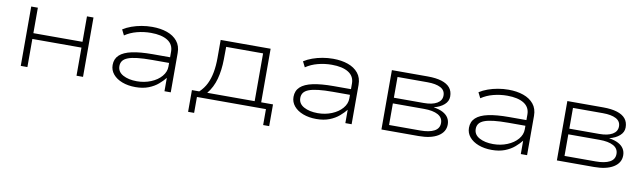

<svg xmlns="http://www.w3.org/2000/svg" viewBox="-39 -968 5250 1567"><g transform="rotate(10 2586.5 -184.0)"><path d="M125 0V-492H180V-281H587V-492H641V0H587V-233H180V0Z M1076 8Q1014 8 965.5 -10.5Q917 -29 889.5 -62Q862 -95 862 -138Q862 -189 896 -220.5Q930 -252 998 -266.5Q1066 -281 1169 -281H1328V-234H1172Q1101 -234 1052 -228.5Q1003 -223 973.5 -211.5Q944 -200 931 -182Q918 -164 918 -139Q918 -91 964 -66Q1010 -41 1079 -41Q1141 -41 1195 -63Q1249 -85 1281 -122.5Q1313 -160 1313 -204V-327Q1313 -388 1263.5 -419Q1214 -450 1125 -450Q1067 -450 1011 -435.5Q955 -421 911 -391L888 -437Q919 -457 958 -471Q997 -485 1040 -492.5Q1083 -500 1127 -500Q1197 -500 1251 -481Q1305 -462 1336.5 -423.5Q1368 -385 1368 -326V0H1316V-111L1317 -112Q1296 -85 1263 -56.5Q1230 -28 1183.5 -10Q1137 8 1076 8Z M1535 132V-48H1596Q1633 -83 1654 -126Q1675 -169 1685 -223Q1695 -277 1695 -344V-492H2109V-48H2207V132H2157V0H1585V132ZM1662 -48H2055V-444H1749L1748 -340Q1747 -250 1727 -176.5Q1707 -103 1662 -48Z M2575 8Q2513 8 2464.5 -10.5Q2416 -29 2388.5 -62Q2361 -95 2361 -138Q2361 -189 2395 -220.5Q2429 -252 2497 -266.5Q2565 -281 2668 -281H2827V-234H2671Q2600 -234 2551 -228.5Q2502 -223 2472.5 -211.5Q2443 -200 2430 -182Q2417 -164 2417 -139Q2417 -91 2463 -66Q2509 -41 2578 -41Q2640 -41 2694 -63Q2748 -85 2780 -122.5Q2812 -160 2812 -204V-327Q2812 -388 2762.5 -419Q2713 -450 2624 -450Q2566 -450 2510 -435.5Q2454 -421 2410 -391L2387 -437Q2418 -457 2457 -471Q2496 -485 2539 -492.5Q2582 -500 2626 -500Q2696 -500 2750 -481Q2804 -462 2835.5 -423.5Q2867 -385 2867 -326V0H2815V-111L2816 -112Q2795 -85 2762 -56.5Q2729 -28 2682.5 -10Q2636 8 2575 8Z M3114 0V-492H3411Q3480 -492 3526.5 -477.5Q3573 -463 3596.5 -434.5Q3620 -406 3620 -362Q3620 -323 3588 -294.5Q3556 -266 3504 -253V-252Q3550 -245 3580 -229Q3610 -213 3625 -189Q3640 -165 3640 -134Q3640 -72 3582 -36Q3524 0 3422 0ZM3169 -47H3427Q3502 -47 3543 -69Q3584 -91 3584 -136Q3584 -181 3543 -203.5Q3502 -226 3427 -226H3169ZM3169 -273H3417Q3487 -273 3526 -296Q3565 -319 3565 -361Q3565 -404 3526 -424.5Q3487 -445 3417 -445H3169Z M4029 8Q3967 8 3918.5 -10.5Q3870 -29 3842.5 -62Q3815 -95 3815 -138Q3815 -189 3849 -220.5Q3883 -252 3951 -266.5Q4019 -281 4122 -281H4281V-234H4125Q4054 -234 4005 -228.5Q3956 -223 3926.5 -211.5Q3897 -200 3884 -182Q3871 -164 3871 -139Q3871 -91 3917 -66Q3963 -41 4032 -41Q4094 -41 4148 -63Q4202 -85 4234 -122.5Q4266 -160 4266 -204V-327Q4266 -388 4216.5 -419Q4167 -450 4078 -450Q4020 -450 3964 -435.5Q3908 -421 3864 -391L3841 -437Q3872 -457 3911 -471Q3950 -485 3993 -492.5Q4036 -500 4080 -500Q4150 -500 4204 -481Q4258 -462 4289.5 -423.5Q4321 -385 4321 -326V0H4269V-111L4270 -112Q4249 -85 4216 -56.5Q4183 -28 4136.5 -10Q4090 8 4029 8Z M4568 0V-492H4865Q4934 -492 4980.5 -477.5Q5027 -463 5050.5 -434.5Q5074 -406 5074 -362Q5074 -323 5042 -294.5Q5010 -266 4958 -253V-252Q5004 -245 5034 -229Q5064 -213 5079 -189Q5094 -165 5094 -134Q5094 -72 5036 -36Q4978 0 4876 0ZM4623 -47H4881Q4956 -47 4997 -69Q5038 -91 5038 -136Q5038 -181 4997 -203.5Q4956 -226 4881 -226H4623ZM4623 -273H4871Q4941 -273 4980 -296Q5019 -319 5019 -361Q5019 -404 4980 -424.5Q4941 -445 4871 -445H4623Z"/></g></svg>

Font: Nunito Sans 7pt Expanded ExtraLight
Style: Regular
Weight: 250
Width: 7
Designer: Vernon Adams
Foundry: Vernon Adams
Version: Version 3.101;gftools[0.9.27]